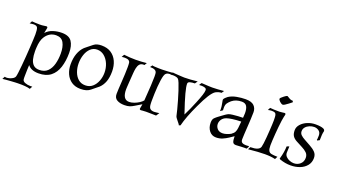

<svg xmlns="http://www.w3.org/2000/svg" viewBox="-105 -1246 3556 2027"><g transform="rotate(20 1672.5 -232.5)"><path d="M-36 197 -20 167Q-12 170 -1 170Q16 170 35.5 164Q55 158 71 147.5Q87 137 91 124Q95 111 99.5 76Q104 41 108.5 -7.5Q113 -56 117 -109Q121 -162 124 -213Q127 -264 129 -303.5Q131 -343 131 -363Q131 -416 122.5 -436.5Q114 -457 79 -457Q70 -457 59 -455.5Q48 -454 34 -452L50 -481Q61 -480 84.5 -478.5Q108 -477 136 -477Q167 -477 185 -480.5Q203 -484 211 -484Q225 -484 225 -470Q225 -469 222.5 -456Q220 -443 217 -429Q214 -415 213 -409Q245 -445 292.5 -460Q340 -475 389 -475Q470 -475 501.5 -428.5Q533 -382 533 -301Q533 -210 510 -139Q487 -68 436 -28Q385 12 301 12Q216 12 180 -37Q179 -19 177.5 18.5Q176 56 176 88Q176 99 176 108Q176 117 177 124Q179 146 207 156.5Q235 167 266 167Q272 167 278 167Q284 167 289 166L272 197Q230 183 132 185Q125 185 103.5 186Q82 187 54 189Q26 191 1.5 193Q-23 195 -36 197ZM296 -25Q354 -25 388 -58Q422 -91 437 -145.5Q452 -200 452 -264Q452 -338 427 -384Q402 -430 342 -430Q266 -430 221 -360Q193 -317 189 -236Q188 -225 188 -214.5Q188 -204 188 -193Q188 -146 197.5 -107.5Q207 -69 230.5 -47Q254 -25 296 -25Z M774 15Q714 15 672.5 -13Q631 -41 609.5 -89Q588 -137 588 -196Q588 -264 607 -316Q626 -368 661 -402Q666 -406 686 -422.5Q706 -439 743 -468Q774 -493 829 -493Q894 -493 937.5 -464Q981 -435 1003.5 -385Q1026 -335 1026 -271Q1026 -205 1008.5 -157.5Q991 -110 957 -78Q944 -68 925.5 -52.5Q907 -37 882 -17Q844 15 774 15ZM808 -38Q856 -38 888.5 -66.5Q921 -95 938 -139.5Q955 -184 955 -231Q955 -285 935.5 -331.5Q916 -378 881 -407Q846 -436 801 -436Q757 -436 726 -406.5Q695 -377 679.5 -330.5Q664 -284 664 -233Q664 -183 680.5 -138Q697 -93 729 -65.5Q761 -38 808 -38Z M1267 17Q1217 17 1184 -2Q1151 -21 1151 -66Q1151 -87 1153 -124Q1155 -161 1158 -205.5Q1161 -250 1163 -293.5Q1165 -337 1165 -372Q1165 -386 1164.5 -398Q1164 -410 1163 -419Q1159 -455 1102 -455Q1093 -455 1083.5 -454Q1074 -453 1068 -452L1085 -482Q1119 -478 1152 -476Q1185 -474 1217 -474Q1249 -474 1279.5 -476Q1310 -478 1340 -481L1323 -453Q1321 -453 1318.5 -453.5Q1316 -454 1314 -454Q1285 -454 1270 -436.5Q1255 -419 1249 -391Q1243 -363 1241 -332Q1236 -264 1233.5 -226Q1231 -188 1230 -171Q1229 -154 1229 -146Q1229 -32 1303 -32Q1329 -32 1358 -42.5Q1387 -53 1412.5 -69.5Q1438 -86 1450 -102Q1458 -209 1461.5 -272.5Q1465 -336 1465 -372Q1465 -385 1464.5 -395Q1464 -405 1463 -413Q1458 -455 1386 -454L1404 -479Q1407 -476 1426.5 -474.5Q1446 -473 1471 -472.5Q1496 -472 1514 -472Q1549 -472 1586 -475Q1623 -478 1638 -479L1625 -453Q1616 -456 1608 -456Q1562 -456 1550 -413Q1544 -393 1539 -359.5Q1534 -326 1531 -286Q1528 -246 1526.5 -205.5Q1525 -165 1525 -132Q1525 -119 1525 -107.5Q1525 -96 1526 -86Q1528 -51 1543 -37.5Q1558 -24 1588 -24Q1600 -24 1614.5 -26Q1629 -28 1645 -30L1621 6Q1606 6 1575.5 5Q1545 4 1509 4Q1487 4 1470 6Q1453 8 1451 8Q1444 8 1439.5 4.5Q1435 1 1436 -5Q1439 -21 1441.5 -36Q1444 -51 1445 -57Q1401 -31 1374.5 -14.5Q1348 2 1325 9.5Q1302 17 1267 17Z M1882 21Q1881 16 1873 5Q1865 -6 1853 -20Q1842 -33 1834.5 -44Q1827 -55 1825 -64Q1820 -88 1809 -131Q1798 -174 1783.5 -224Q1769 -274 1754 -320.5Q1739 -367 1725.5 -400Q1712 -433 1703 -440Q1694 -448 1676 -451.5Q1658 -455 1643 -455Q1632 -455 1624 -453L1619 -459L1631 -482Q1634 -481 1653 -479.5Q1672 -478 1696.5 -476.5Q1721 -475 1740.5 -474Q1760 -473 1764 -473Q1795 -473 1831.5 -475.5Q1868 -478 1911 -483L1890 -453Q1859 -453 1836.5 -446.5Q1814 -440 1814 -424Q1812 -396 1832.5 -318.5Q1853 -241 1899 -107Q1919 -148 1937 -187Q1955 -226 1974 -274Q1997 -330 2009 -367.5Q2021 -405 2021 -425Q2021 -442 2003 -448Q1985 -454 1965 -454Q1959 -454 1953.5 -453.5Q1948 -453 1943 -452L1939 -458L1956 -481Q1958 -481 1980.5 -479.5Q2003 -478 2031 -476.5Q2059 -475 2076 -475Q2102 -475 2141 -477.5Q2180 -480 2207 -483L2189 -456Q2175 -456 2159 -452Q2143 -448 2124 -438Q2073 -407 1994 -235Q1924 -87 1899 15Z M2519 11Q2491 11 2483 -9Q2475 -29 2475 -73Q2453 -58 2425.5 -39.5Q2398 -21 2365 -7Q2332 7 2293 7Q2246 7 2217 -29.5Q2188 -66 2188 -121Q2188 -159 2205.5 -176Q2223 -193 2241 -206Q2251 -213 2268 -226Q2285 -239 2303.5 -251.5Q2322 -264 2334 -269Q2349 -275 2377.5 -278.5Q2406 -282 2437.5 -284Q2469 -286 2492 -286Q2495 -315 2495 -339Q2495 -388 2479 -415Q2463 -442 2423 -442Q2357 -442 2313 -406Q2291 -387 2278 -368.5Q2265 -350 2265 -317L2266 -288L2239 -269Q2239 -274 2239.5 -279.5Q2240 -285 2240 -289Q2240 -305 2238 -320.5Q2236 -336 2232 -356Q2229 -373 2227.5 -380Q2226 -387 2226 -390Q2226 -402 2240.5 -416Q2255 -430 2265 -437Q2302 -461 2353.5 -470.5Q2405 -480 2451 -480Q2518 -480 2547 -451.5Q2576 -423 2576 -378Q2576 -344 2573.5 -300.5Q2571 -257 2568.5 -213Q2566 -169 2563.5 -131.5Q2561 -94 2561 -70Q2561 -43 2577 -33.5Q2593 -24 2620 -24Q2627 -24 2634.5 -24.5Q2642 -25 2650 -26L2655 -20L2639 7Q2631 6 2613 6.5Q2595 7 2575 8Q2555 9 2539.5 10Q2524 11 2519 11ZM2343 -58Q2365 -58 2390 -66.5Q2415 -75 2433 -85Q2459 -103 2468.5 -122Q2478 -141 2481 -169.5Q2484 -198 2488 -242Q2428 -240 2389.5 -234.5Q2351 -229 2328 -221Q2295 -209 2279 -185Q2263 -161 2263 -135Q2263 -105 2283.5 -81.5Q2304 -58 2343 -58Z M2838 -559Q2824 -559 2803 -578Q2785 -596 2785 -607Q2786 -617 2820 -643Q2845 -662 2853 -662Q2858 -662 2867.5 -655Q2877 -648 2891.5 -641Q2906 -634 2925 -634L2929 -619Q2913 -606 2894.5 -592Q2876 -578 2861 -568.5Q2846 -559 2838 -559ZM2655 8 2670 -21Q2767 -21 2781 -65Q2785 -79 2789 -109Q2793 -139 2796 -176.5Q2799 -214 2801.5 -252Q2804 -290 2805.5 -321.5Q2807 -353 2807 -369Q2807 -404 2804.5 -423.5Q2802 -443 2790.5 -451Q2779 -459 2753 -459Q2734 -459 2710 -453L2725 -482Q2742 -480 2769.5 -479Q2797 -478 2830 -478Q2844 -478 2863 -481Q2882 -484 2886 -484Q2900 -484 2900 -472Q2900 -467 2898 -460Q2896 -453 2894 -444Q2890 -428 2885.5 -396Q2881 -364 2877 -324Q2873 -284 2870 -243.5Q2867 -203 2865 -168.5Q2863 -134 2863 -113Q2863 -71 2873 -52Q2883 -33 2907.5 -28.5Q2932 -24 2974 -23L2958 8Q2934 2 2906 -1Q2878 -4 2841 -4Q2803 -4 2760 -1Q2717 2 2655 8Z M3133 15Q3073 15 3014 -6Q2999 -11 3005 -21Q3016 -59 3021.5 -93.5Q3027 -128 3028 -160L3055 -169Q3052 -118 3052 -98Q3052 -73 3069 -55Q3086 -37 3110.5 -27.5Q3135 -18 3159 -18Q3200 -18 3229.5 -44.5Q3259 -71 3259 -114Q3259 -149 3236.5 -170.5Q3214 -192 3182 -208Q3139 -230 3109 -246.5Q3079 -263 3064 -286Q3049 -309 3049 -350Q3049 -386 3076 -416.5Q3103 -447 3146 -465Q3189 -483 3237 -483H3238Q3297 -483 3326 -470Q3334 -466 3338.5 -460.5Q3343 -455 3343 -446V-443Q3338 -426 3336 -401Q3334 -376 3334 -341L3309 -328L3304 -334Q3305 -336 3306.5 -347Q3308 -358 3308 -383Q3308 -418 3285 -435Q3262 -452 3232 -452Q3206 -452 3180 -441Q3154 -430 3137.5 -410.5Q3121 -391 3121 -365Q3121 -341 3138 -324Q3155 -307 3184 -291.5Q3213 -276 3250 -255Q3291 -233 3316 -207.5Q3341 -182 3341 -142Q3341 -92 3312 -56.5Q3283 -21 3236 -3Q3189 15 3133 15Z"/></g></svg>

Font: Luxurious Roman
Style: Regular
Weight: 400
Designer: Robert E. Leuschke
Foundry: Robert E. Leuschke
Version: Version 1.010; ttfautohint (v1.8.3)